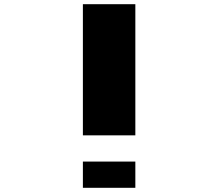

<svg xmlns="http://www.w3.org/2000/svg" viewBox="-20 -895 1040 915"><path d="M375 -875H625V-250H375ZM375 -125H625V0H375Z"/></svg>

Font: Dogica
Style: Bold
Weight: 700
Monospace: yes
Designer: Roberto Mocci
Version: Version 001.000